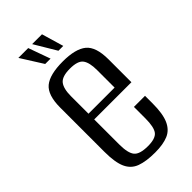

<svg xmlns="http://www.w3.org/2000/svg" viewBox="-206 -694 759 759"><g transform="rotate(-45 173.5 -314.5)"><path d="M181 9Q131 9 100 -2.5Q69 -14 55 -45Q41 -76 41 -135V-382Q41 -452 72.5 -478Q104 -504 177 -504Q248 -504 279.5 -478Q311 -452 311 -382V-254H103V-114Q103 -66 118 -47.5Q133 -29 179 -29Q221 -29 235 -47Q249 -65 249 -114V-178H311V-136Q311 -78 297 -46.5Q283 -15 254.5 -3Q226 9 181 9ZM103 -286H249V-384Q249 -426 235 -445Q221 -464 177 -464Q133 -464 118 -445Q103 -426 103 -384ZM222 -546H195L140 -638H195ZM151 -546H121L63 -638H118Z"/></g></svg>

Font: Alumni Sans
Style: Regular
Weight: 400
Designer: Robert E. Leuschke
Foundry: Robert E. Leuschke
Version: Version 1.018